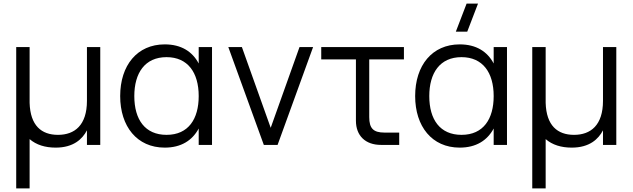

<svg xmlns="http://www.w3.org/2000/svg" viewBox="-20 -800 3492 1060"><path d="M460 -540V-243.5C460 -109 392.5 -55.5 300 -55.5C209 -55.5 147 -106.5 143.5 -232.5V-540H69.5V240H143.5V-32C180.5 0 229.5 15 287.5 15C386 15 435 -32.5 460 -80.5V0H533.5V-540Z M1077 -540V-449.5C1042 -515.5 980.5 -555 889.5 -555C737.5 -555 643.5 -439.5 643.5 -269.5C643.5 -102.5 736 15 889.5 15C980 15 1041.5 -24.5 1077 -90.5V0H1150.5V-540ZM899.5 -484.5C1016.5 -484.5 1077 -399.5 1077 -269.5C1077 -143.5 1020.5 -55.5 899.5 -55.5C781 -55.5 721.5 -139.5 721.5 -269.5C721.5 -397 780 -484.5 899.5 -484.5Z M1512.5 0 1708.5 -540H1633.5L1474.5 -94.5L1315.5 -540H1240.5L1436.5 0Z M1753.5 -472H1945V-133.5C1945 -50.5 1997.5 0 2083.5 0H2184V-68H2103C2041 -68 2018.5 -91.5 2018.5 -153.5V-472H2210V-540H1753.5Z M2619 -780H2556L2496.5 -625H2559.5ZM2705.5 -540V-449.5C2670.5 -515.5 2609 -555 2518 -555C2366 -555 2272 -439.5 2272 -269.5C2272 -102.5 2364.5 15 2518 15C2608.5 15 2670 -24.5 2705.5 -90.5V0H2779V-540ZM2528 -484.5C2645 -484.5 2705.5 -399.5 2705.5 -269.5C2705.5 -143.5 2649 -55.5 2528 -55.5C2409.5 -55.5 2350 -139.5 2350 -269.5C2350 -397 2408.5 -484.5 2528 -484.5Z M3309 -540V-243.5C3309 -109 3241.5 -55.5 3149 -55.5C3058 -55.5 2996 -106.5 2992.5 -232.5V-540H2918.5V240H2992.5V-32C3029.5 0 3078.5 15 3136.5 15C3235 15 3284 -32.5 3309 -80.5V0H3382.5V-540Z"/></svg>

Font: Vela Sans
Style: Regular
Weight: 400
Designer: Principal design: Mikhail Sharanda - project Manrope.
Design modification: Ravid Balaliev
Foundry: Mikhail Sharanda
Version: Version 1.001